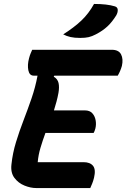

<svg xmlns="http://www.w3.org/2000/svg" viewBox="-20 -952 640 972"><path d="M163 0Q135 0 104 -12.5Q73 -25 53 -51.5Q33 -78 38 -120Q44 -177 61 -232.5Q78 -288 99 -342.5Q120 -397 139.5 -453.5Q159 -510 170 -569H151Q129 -569 123.5 -596Q118 -623 127 -657Q131 -672 135 -681.5Q139 -691 143 -700H546Q581 -700 593 -676.5Q605 -653 597 -618Q593 -604 587.5 -591.5Q582 -579 576 -569H255L252 -564Q272 -552 276.5 -531.5Q281 -511 276 -482Q272 -460 266 -437.5Q260 -415 253 -393H411Q434 -393 447 -379Q460 -365 464 -344Q468 -323 463 -302Q459 -287 454 -279H210Q196 -241 185 -204Q174 -167 171 -131H403Q436 -131 451 -112.5Q466 -94 456 -52Q452 -36 447 -23.5Q442 -11 437 0ZM456 -932Q522 -932 561 -920Q575 -916 576 -903Q577 -890 569 -875Q548 -841 524 -818.5Q500 -796 465 -778Q446 -768 429 -764Q412 -760 386 -760Q357 -760 337 -764.5Q317 -769 300 -778Q355 -813 392 -848Q429 -883 456 -932Z"/></svg>

Font: Recursive Sn Csl St
Style: Bold Italic
Weight: 700
Italic angle: -15°
Version: Version 1.079;hotconv 1.0.112;makeotfexe 2.5.65598; ttfautoh